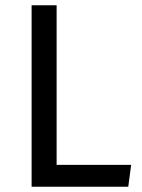

<svg xmlns="http://www.w3.org/2000/svg" viewBox="-20 -709 538 729"><path d="M195 -689H100V0H467L478 -83H195Z"/></svg>

Font: FSans
Style: Regular
Weight: 400
Designer: Carrois Corporate & Edenspiekermann AG
Foundry: Carrois Corporate GbR & Edenspiekermann AG
Version: Version 4.106;PS 004.106;hotconv 1.0.70;makeotf.lib2.5.58329